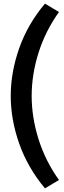

<svg xmlns="http://www.w3.org/2000/svg" viewBox="-20 -901 353 1055"><path d="M304 -835Q229 -730 191.5 -610.5Q154 -491 154 -374Q154 -257 191.5 -137Q229 -17 304 88L227 134Q132 20 85.5 -112Q39 -244 39 -374Q39 -504 85.5 -636Q132 -768 227 -881Z"/></svg>

Font: Bitter SemiBold
Style: Regular
Weight: 600
Designer: Sol Matas, and Bitter project Authors
Foundry: Sol Matas
Version: Version 2.001